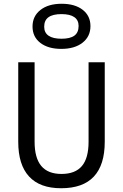

<svg xmlns="http://www.w3.org/2000/svg" viewBox="-20 -986 654 1021"><path d="M307 -61Q380 -61 415.5 -103Q451 -145 451 -232V-655H537V-232Q537 -109 479 -47Q421 15 305 15Q192 15 134.5 -47.5Q77 -110 77 -232V-655H164V-232Q164 -146 199.5 -103.5Q235 -61 307 -61ZM461 -847Q461 -792 419 -759Q377 -726 306 -726Q236 -726 194.5 -758Q153 -790 153 -845Q153 -900 195 -933Q237 -966 308 -966Q378 -966 419.5 -934Q461 -902 461 -847ZM215 -844Q215 -812 238.5 -796Q262 -780 307 -780Q353 -780 375.5 -796.5Q398 -813 398 -848Q398 -879 375 -895Q352 -911 307 -911Q261 -911 238 -894.5Q215 -878 215 -844Z"/></svg>

Font: Intel One Mono
Style: Regular
Weight: 400
Monospace: yes
Designer: Fred Shallcrass
Foundry: Frere-Jones Type LLC
Version: Version 1.400;hotconv 1.1.0;makeotfexe 2.6.0;FJTRelease1.4